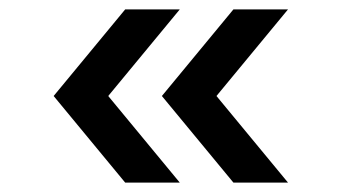

<svg xmlns="http://www.w3.org/2000/svg" viewBox="-20 -483 726 408"><path d="M94 -279 246 -463H362L210 -279L362 -95H246ZM324 -279 476 -463H592L440 -279L592 -95H476Z"/></svg>

Font: Oakes Grotesk Bold
Style: Italic
Weight: 700
Italic angle: -8°
Designer: Samuel Oakes
Foundry: Samuel Oakes
Version: Version 1.000;PS 001.000;hotconv 1.0.88;makeotf.lib2.5.64775